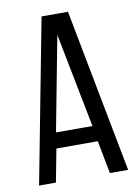

<svg xmlns="http://www.w3.org/2000/svg" viewBox="-81 -754 583 809"><g transform="rotate(-10 211.0 -350.0)"><path d="M119 -141 92 0H20L154 -700H267L401 0H323L296 -141ZM129 -208H285L206 -612Z"/></g></svg>

Font: Adderley Regular
Style: Regular
Weight: 400
Designer: gorohovskiy
Version: Version 1.003 November 13, 2017